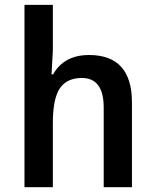

<svg xmlns="http://www.w3.org/2000/svg" viewBox="-20 -780 648 800"><path d="M412.1 0V-332Q412.1 -455.1 320.8 -455.1Q258.8 -455.1 229.5 -412.1Q200.2 -369.1 200.2 -268.1V0H82V-759.8H200.2V-568.8L194.8 -470.2H201.2Q247.1 -550.8 351.1 -550.8Q529.8 -550.8 529.8 -353V0Z"/></svg>

Font: Droid Sans TV
Style: Bold
Weight: 600
Version: Version 1.00